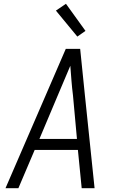

<svg xmlns="http://www.w3.org/2000/svg" viewBox="-20 -993 640 1013"><path d="M9 0 327 -735H403L428 -490L479 0H411L391 -202H163L77 0ZM188 -260H386L365 -490Q360 -529 357 -568Q354 -607 351 -646Q334 -607 318 -568Q302 -529 285 -490ZM388 -800 275 -937 328 -973 431 -830Z"/></svg>

Font: Iosevka Light Extended
Style: Italic
Weight: 300
Width: 7
Italic angle: -9°
Monospace: yes
Designer: Belleve Invis
Foundry: Belleve Invis
Version: Version 32.5.0; ttfautohint (v1.8.4)